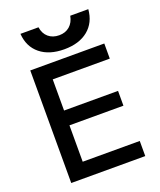

<svg xmlns="http://www.w3.org/2000/svg" viewBox="-171 -1065 974 1170"><g transform="rotate(-20 316.5 -480.0)"><path d="M85 0V-730H565V-632H195V-430H545V-334H195V-98H565V0ZM325 -780Q228 -780 169.5 -827.5Q111 -875 105 -960H222Q228 -918 255.5 -894.5Q283 -871 325 -871Q366 -871 393 -894.5Q420 -918 428 -960H545Q538 -875 480 -827.5Q422 -780 325 -780Z"/></g></svg>

Font: M PLUS 2 Medium
Style: Regular
Weight: 500
Designer: Coji Morishita
Foundry: UNDERFOREST DESIGN
Version: Version 1.001